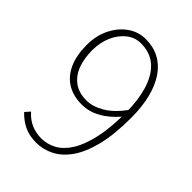

<svg xmlns="http://www.w3.org/2000/svg" viewBox="-218 -841 957 957"><g transform="rotate(45 260.5 -363.0)"><path d="M214 13Q164 13 128 -5Q92 -23 64 -53L87 -79Q113 -49 146 -34.5Q179 -20 217 -20Q258 -20 295.5 -40Q333 -60 362 -105.5Q391 -151 408 -225.5Q425 -300 425 -409Q425 -495 405 -562.5Q385 -630 343 -668.5Q301 -707 234 -707Q192 -707 158.5 -680.5Q125 -654 105.5 -609.5Q86 -565 86 -510Q86 -455 102 -410.5Q118 -366 153 -339.5Q188 -313 243 -313Q286 -313 334 -341Q382 -369 428 -432L429 -386Q404 -356 374.5 -332.5Q345 -309 311.5 -295.5Q278 -282 240 -282Q180 -282 137 -308.5Q94 -335 71 -386Q48 -437 48 -510Q48 -576 74 -628Q100 -680 142.5 -709.5Q185 -739 236 -739Q289 -739 331 -717Q373 -695 402 -652.5Q431 -610 446.5 -549Q462 -488 462 -409Q462 -291 441.5 -210Q421 -129 386 -80Q351 -31 306.5 -9Q262 13 214 13Z"/></g></svg>

Font: Noto Sans HK Thin
Style: Regular
Weight: 100
Designer: Ryoko NISHIZUKA 西塚涼子 (kana, bopomofo & ideographs); Paul D. Hunt (Latin, Greek & Cyrillic); Sandoll Communications 산돌커뮤니
Foundry: Adobe
Version: Version 2.004-H2;hotconv 1.0.118;makeotfexe 2.5.65603